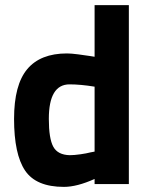

<svg xmlns="http://www.w3.org/2000/svg" viewBox="-20 -720 591 751"><path d="M484 -700V0H350V-20Q281 11 230 11Q121 11 78 -53Q35 -117 35 -255Q35 -388 86.5 -449.5Q138 -511 242 -511Q258 -511 285 -507.5Q312 -504 331 -501L350 -498V-700ZM253 -113Q270 -113 294.5 -116.5Q319 -120 334 -124L350 -127V-381Q295 -390 252 -390Q171 -390 171 -255Q171 -178 188.5 -146Q206 -114 253 -113Z"/></svg>

Font: TitilliumText22L Xb
Style: Bold
Weight: 400
Designer: Campivisivi
Foundry: Campivisivi
Version: 1.000